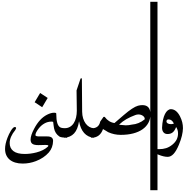

<svg xmlns="http://www.w3.org/2000/svg" viewBox="-20 -1529 2123 2149"><path d="M513.7 -432.6 452.1 -329.1 367.7 -384.8 429.2 -488.3ZM730.5 13.2Q662.6 10.7 645.5 -0.5Q596.7 -33.2 585 -92.8Q582.5 -106 580.1 -123.8Q577.6 -141.6 575.2 -164.1Q568.4 -168 556.6 -168Q513.7 -168 477.3 -147.2Q440.9 -126.5 414.6 -92.8Q376.5 -44.4 376.5 -16.6Q376.5 -2 420.9 -2H508.8Q542.5 -2 558.3 10.5Q574.2 22.9 574.2 47.9Q572.3 124 526.9 176.8Q498.5 209 462.4 233.2Q426.3 257.3 381.8 274.4Q310.1 301.8 234.4 301.8Q187.5 301.8 150.6 290.5Q113.8 279.3 88.6 258.3Q63.5 237.3 50 207Q36.6 176.8 36.6 138.2Q36.6 83 63.5 13.2Q70.8 -5.9 80.8 -27.1Q90.8 -48.3 102.1 -66.2Q113.3 -84 124.5 -95.7Q135.7 -107.4 145.5 -107.4Q160.2 -107.4 160.2 -94.7Q160.2 -92.8 158.9 -89.8Q157.7 -86.9 156 -84Q154.3 -81.1 153.1 -78.6Q151.9 -76.2 151.9 -74.7Q119.6 -35.2 104 1Q88.4 37.1 88.4 72.3Q88.4 129.9 130.1 162.1Q171.9 194.3 257.3 194.3Q320.8 194.3 387.7 177.2Q469.2 155.8 514.6 113.3Q521 106.9 521 103Q521 101.1 520.3 99.4Q519.5 97.7 515.9 96.2Q512.2 94.7 505.1 94Q498 93.3 484.9 93.3Q472.2 93.3 452.6 94.2Q433.1 95.2 409.7 95.2Q362.3 95.2 342.3 80.8Q322.3 66.4 322.3 33.2Q322.3 -13.2 362.3 -88.4Q421.9 -202.1 506.8 -245.1Q528.8 -256.3 548.8 -262Q568.8 -267.6 588.9 -267.6Q607.4 -267.6 609.9 -257.8V-251Q609.9 -220.2 612.8 -194.8Q615.7 -169.4 621.8 -149.9Q627.9 -130.4 637.9 -117.7Q647.9 -105 662.6 -99.6Q670.4 -96.7 683.3 -95.5Q696.3 -94.2 714.8 -93.8Q718.8 -93.8 722.7 -94Q726.6 -94.2 730.5 -94.2Z M1030.3 13.7Q896 -2 864.7 -171.4Q850.6 -80.1 809.1 -35.6Q767.6 8.8 697.8 13.2V-94.2H704.1Q737.8 -94.2 763.2 -109.4Q788.6 -124.5 805.7 -151.1Q822.8 -177.7 831.3 -213.6Q839.8 -249.5 839.8 -290.5L836.9 -517.1L879.4 -643.1Q880.4 -643.6 881.1 -645.5Q881.8 -647.5 882.6 -649.4Q883.3 -651.4 884.8 -652.8Q886.2 -654.3 889.2 -654.3Q892.1 -654.3 893.1 -652.8Q894 -651.4 894.5 -649.7Q895 -647.9 895.3 -646Q895.5 -644 896.5 -643.1L899.4 -278.8Q899.9 -237.8 910.4 -204.3Q920.9 -170.9 938.5 -146.7Q956.1 -122.6 979.7 -108.9Q1003.4 -95.2 1030.3 -93.8Z M1663.6 -250.5Q1663.6 -197.3 1640.9 -154.5Q1618.2 -111.8 1575.4 -81.8Q1532.7 -51.8 1470.9 -35.6Q1409.2 -19.5 1331.1 -19.5Q1256.8 -19.5 1190.4 -49.8Q1180.7 -56.2 1166.5 -64.7Q1152.3 -73.2 1132.8 -84.5Q1099.6 13.2 1000.5 13.2V-94.2Q1002 -93.8 1005.9 -93.8H1010.7Q1026.4 -93.8 1040.8 -97.4Q1055.2 -101.1 1067.4 -109.6Q1079.6 -118.2 1088.4 -132.6Q1097.2 -147 1102.1 -168.9L1138.7 -220.7H1151.9Q1195.3 -161.1 1261.2 -151.9L1364.7 -240.7Q1468.8 -330.1 1524.4 -345.7Q1550.3 -352.5 1573.7 -352.5Q1663.6 -352.5 1663.6 -250.5ZM1601.1 -197.3Q1600.6 -198.7 1599.6 -199.7Q1599.6 -210 1593.5 -218.8Q1587.4 -227.5 1577.4 -234.1Q1567.4 -240.7 1554.9 -244.4Q1542.5 -248 1529.8 -248Q1512.7 -248 1495.6 -241.7Q1439.5 -221.2 1394.5 -195.3Q1349.6 -169.4 1315.4 -136.2V-132.3L1379.4 -127Q1381.3 -126.5 1385.3 -126.5H1391.6Q1405.8 -126.5 1421.6 -128.4Q1437.5 -130.4 1455.6 -134.3Q1534.7 -140.6 1597.7 -191.9Q1601.1 -195.3 1601.1 -197.3Z M1742.7 600.1H1662.1V-1508.8H1742.7Z M2027.8 -94.2Q2026.9 -54.7 2015.9 -9Q2004.9 36.6 1982.9 89.8Q1953.6 160.2 1922.9 193.4Q1892.1 226.6 1856.9 226.6Q1814 226.6 1755.4 203.1Q1712.9 186.5 1668.9 153.8L1672.9 132.3Q1710 140.6 1759.3 140.6Q1803.2 140.6 1839.4 129.2Q1875.5 117.7 1909.7 89.8Q1941.9 63.5 1957.3 32.5Q1972.7 1.5 1972.7 -36.6Q1972.7 -57.1 1967 -74.7Q1961.4 -92.3 1951.2 -107.4Q1936 -65.9 1913.1 -47.4Q1890.1 -28.8 1855 -28.8Q1825.7 -28.8 1809.8 -48.1Q1793.9 -67.4 1793.9 -99.6Q1795.9 -148.9 1804.4 -187.5Q1813 -226.1 1826.4 -252.7Q1839.8 -279.3 1857.2 -293.2Q1874.5 -307.1 1893.6 -307.1Q1954.1 -305.7 1994.6 -227.1Q2011.7 -193.4 2019.8 -160.6Q2027.8 -127.9 2027.8 -94.2ZM1926.3 -146Q1904.8 -192.4 1866.7 -192.4Q1843.3 -192.4 1843.3 -169.9Q1843.3 -157.2 1856.4 -148.4Q1869.6 -139.6 1894.5 -139.6Q1912.1 -139.6 1926.3 -146Z"/></svg>

Font: SakalBharati
Style: Regular
Weight: 400
Designer: CDAC GIST
Foundry: CDAC
Version: 13.02